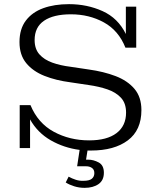

<svg xmlns="http://www.w3.org/2000/svg" viewBox="-20 -714 761 926"><path d="M75 0V-207H127Q163 -120 239.5 -78.5Q316 -37 410 -37Q496 -37 542 -72Q588 -107 588 -171Q588 -216 563.5 -242.5Q539 -269 498 -283Q457 -297 407 -304L320 -317Q250 -326 194.5 -348Q139 -370 106.5 -409.5Q74 -449 74 -511Q74 -574 104.5 -614.5Q135 -655 188.5 -674.5Q242 -694 313 -694Q400 -694 474.5 -660.5Q549 -627 587 -550V-682H637V-484H585Q552 -567 481 -606Q410 -645 322 -645Q238 -645 192.5 -614Q147 -583 147 -521Q147 -478 170 -452Q193 -426 232 -412Q271 -398 320 -392L407 -379Q480 -369 537.5 -347Q595 -325 628.5 -285.5Q662 -246 662 -183Q662 -86 596.5 -37Q531 12 419 12Q410 12 402 12L395 56H405Q431 56 456 69.5Q481 83 481 119Q481 156 455 174Q429 192 388 192Q362 192 338 184.5Q314 177 297 166L311 138Q327 147 345.5 153Q364 159 383 158Q411 158 423 148Q435 138 435 121Q435 104 423.5 96Q412 88 396 88H352L364 9Q288 -1 224.5 -37.5Q161 -74 125 -138V0Z"/></svg>

Font: Montagu Slab 16pt Light
Style: Regular
Weight: 300
Designer: Florian Karsten
Foundry: Florian Karsten
Version: Version 1.000; ttfautohint (v1.8.3)